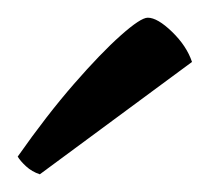

<svg xmlns="http://www.w3.org/2000/svg" viewBox="-20 -761 237 217"><path d="M25 -564Q16 -567 9.5 -573Q3 -579 0 -584Q33 -631 63.5 -666Q94 -701 116.5 -721Q139 -741 147 -741Q158 -741 174.5 -725Q191 -709 197 -691Z"/></svg>

Font: Texturina ExtraLight
Style: Regular
Weight: 200
Designer: Guillermo Torres Carreño
Foundry: Omnibus-Type
Version: Version 1.002; ttfautohint (v1.8.3)